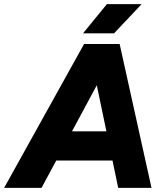

<svg xmlns="http://www.w3.org/2000/svg" viewBox="-54 -914 807 934"><path d="M-34 0 355 -700H525L148 0ZM521 0 375 -700H528L683 0ZM118 -133 141 -275H602L579 -133ZM350 -752 466 -894H635L501 -752Z"/></svg>

Font: Figtree ExtraBold
Style: Italic
Weight: 800
Italic angle: -9.5°
Foundry: Erik Kennedy
Version: Version 2.001;gftools[0.9.30]